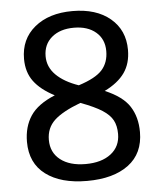

<svg xmlns="http://www.w3.org/2000/svg" viewBox="-52 -750 667 804"><g transform="rotate(-5 282.0 -348.0)"><path d="M520 -176Q520 -86 456.5 -38.5Q393 9 282 9Q172 9 108.5 -38.5Q45 -86 45 -176Q45 -239 75 -284.5Q105 -330 178 -360Q120 -390 91.5 -428.5Q63 -467 63 -523Q63 -606 123 -655.5Q183 -705 282 -705Q382 -705 441 -655.5Q500 -606 500 -523Q500 -466 472.5 -427Q445 -388 388 -360Q462 -329 491 -284Q520 -239 520 -176ZM154 -526Q154 -481 187.5 -447.5Q221 -414 282 -393Q354 -416 381.5 -447Q409 -478 409 -526Q409 -576 374.5 -605.5Q340 -635 282 -635Q224 -635 189 -605.5Q154 -576 154 -526ZM428 -176Q428 -210 415.5 -233.5Q403 -257 372 -277Q341 -297 282 -319Q205 -290 171 -258Q137 -226 137 -176Q137 -123 176 -92.5Q215 -62 282 -62Q349 -62 388.5 -92.5Q428 -123 428 -176Z"/></g></svg>

Font: Krub Medium
Style: Regular
Weight: 500
Designer: Ekaluck Peanpanawate
Foundry: Cadson Demak Co.,Ltd.
Version: Version 1.000; ttfautohint (v1.6)